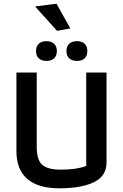

<svg xmlns="http://www.w3.org/2000/svg" viewBox="-20 -1011 666 1040"><path d="M170 -976 286 -991 361 -857 289 -844ZM175 -734Q175 -760 190 -774Q205 -788 231 -788Q258 -788 273 -774Q288 -760 288 -734Q288 -709 273 -695Q258 -681 231 -681Q205 -681 190 -695Q175 -709 175 -734ZM340 -734Q340 -760 355 -774Q370 -788 397 -788Q424 -788 438.5 -774Q453 -760 453 -734Q453 -709 438.5 -695Q424 -681 397 -681Q370 -681 355 -695Q340 -709 340 -734ZM69 -192V-618H179V-214Q179 -145 208.5 -118.5Q238 -92 310 -92Q395 -92 447 -112V-618H557V-131Q557 -57 488.5 -24Q420 9 303 9Q185 9 127 -42.5Q69 -94 69 -192Z"/></svg>

Font: Athiti SemiBold
Style: Regular
Weight: 600
Designer: CadsonDemak Team
Foundry: CadsonDemak
Version: Version 1.032